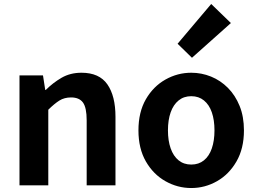

<svg xmlns="http://www.w3.org/2000/svg" viewBox="-20 -944 1307 978"><path d="M79.3 0V-559.8H199L210.4 -485.9H213.2Q249.5 -522.2 293.7 -547.9Q337.9 -573.5 395.2 -573.5Q485.6 -573.5 526.9 -514.3Q568.2 -455 568.2 -349.1V0H421.5V-330.9Q421.5 -396 402.5 -421.9Q383.5 -447.7 342.1 -447.7Q307.9 -447.7 282.6 -431.9Q257.3 -416 226 -385.1V0Z M954.3 13.8Q884.3 13.8 822.6 -21.1Q760.9 -55.9 723 -121.7Q685.2 -187.5 685.2 -279.9Q685.2 -372.8 723 -438.4Q760.9 -503.9 822.6 -538.7Q884.3 -573.5 954.3 -573.5Q1006.7 -573.5 1055.1 -553.9Q1103.4 -534.2 1141 -496.4Q1178.6 -458.5 1200.6 -404.2Q1222.6 -349.8 1222.6 -279.9Q1222.6 -187.5 1184.6 -121.7Q1146.7 -55.9 1085.5 -21.1Q1024.3 13.8 954.3 13.8ZM954.3 -105.8Q992.3 -105.8 1018.9 -127.3Q1045.5 -148.9 1059 -188.2Q1072.5 -227.4 1072.5 -279.9Q1072.5 -332.7 1059 -371.7Q1045.5 -410.7 1018.9 -432.3Q992.3 -454 954.3 -454Q916.2 -454 889.7 -432.3Q863.1 -410.7 849.3 -371.7Q835.5 -332.7 835.5 -279.9Q835.5 -227.4 849.3 -188.2Q863.1 -148.9 889.7 -127.3Q916.2 -105.8 954.3 -105.8ZM957.8 -649.7 884.6 -721.2 1055.8 -923.7 1156.1 -826.6Z"/></svg>

Font: Noto Sans TC
Style: Regular
Weight: 100
Designer: Ryoko NISHIZUKA 西塚涼子 (kana, bopomofo & ideographs); Paul D. Hunt (Latin, Greek & Cyrillic); Sandoll Communications 산돌커뮤니
Foundry: Adobe
Version: Version 2.004;hotconv 1.0.118;makeotfexe 2.5.65603